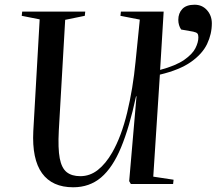

<svg xmlns="http://www.w3.org/2000/svg" viewBox="-20 -779 917 813"><path d="M290 14Q201 14 158 -45.5Q115 -105 121 -224L148 -697L72 -712L74 -730H341L339 -712L256 -695L229 -226Q225 -150 233 -108.5Q241 -67 262.5 -50Q284 -33 320 -33Q361 -33 394.5 -59.5Q428 -86 455 -133Q494 -201 518.5 -302.5Q543 -404 554 -518L572 -696L490 -712L492 -730H673L658 -483Q725 -501 760 -525.5Q795 -550 807.5 -575Q820 -600 820 -621Q820 -632 816 -637Q812 -642 798 -645L747 -654Q735 -672 735 -695Q735 -723 752 -741Q769 -759 804 -759Q836 -759 856.5 -736Q877 -713 877 -680Q877 -635 857 -593Q837 -551 789 -517Q741 -483 657 -463L629 -31L715 -18L713 0H534L527 -12L558 -371H556Q528 -240 492.5 -154.5Q457 -69 408 -27.5Q359 14 290 14Z"/></svg>

Font: Literata 72pt Medium
Style: Italic
Weight: 500
Italic angle: -2°
Designer: Latin by Veronika Burian and Jose Scaglione. Greek by Irene Vlachou. Cyrillic by Vera Evstafieva
Foundry: TypeTogether
Version: Version 3.002